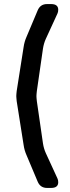

<svg xmlns="http://www.w3.org/2000/svg" viewBox="-20 -827 346 943"><path d="M165 65Q178 96 211 96H231Q266 96 266 68Q266 57 262 49L205 -75Q200 -86 196.5 -98Q193 -110 191 -123L161 -330Q160 -339 159.5 -345Q159 -351 159 -355Q159 -359 159.5 -365Q160 -371 161 -380L191 -588Q193 -601 196.5 -613Q200 -625 205 -636L262 -760Q266 -768 266 -779Q266 -807 231 -807H211Q178 -807 165 -776L109 -643Q105 -634 101.5 -622Q98 -610 96 -596L62 -380Q61 -371 60.5 -365Q60 -359 60 -355Q60 -353 60.5 -346.5Q61 -340 62 -330L96 -115Q98 -101 101.5 -89Q105 -77 109 -68Z"/></svg>

Font: WDXL Lubrifont JP N
Style: Regular
Weight: 400
Designer: [WDXL Lubrifont] Copyright 2020-2022 (c) NightFurySL2001, Skr-ZERO; [ZCOOL QingKe HuangYou] Copyright 2018-2022 (c) The 
Version: Version 2.001;hotconv 1.1.1;makeotfexe 2.6.0